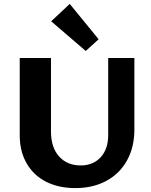

<svg xmlns="http://www.w3.org/2000/svg" viewBox="-20 -955 774 983"><path d="M81 -262V-658H241V-282Q241 -200 282.5 -154Q324 -108 393 -108Q457 -108 495.5 -150Q534 -192 534 -264V-658H668V-291Q668 -202 630.5 -134Q593 -66 524.5 -29Q456 8 366 8Q280 8 216 -24.5Q152 -57 116.5 -118.5Q81 -180 81 -262ZM242 -846 337 -935 485 -754 419 -694Z"/></svg>

Font: Ysabeau Ultrabold
Style: Regular
Weight: 800
Designer: Christian Thalmann (Catharsis Fonts)
Version: Version 0.003